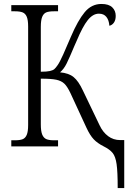

<svg xmlns="http://www.w3.org/2000/svg" viewBox="-20 -739 661 969"><path d="M502 -1Q472 -16 453 -36Q434 -56 416 -95L336 -268Q320 -302 305 -316.5Q290 -331 264.5 -336.5Q239 -342 186 -342V-112Q186 -77 193 -60Q200 -43 213.5 -37Q227 -31 253 -31H273V0H37V-31H55Q81 -31 94.5 -36.5Q108 -42 115 -58.5Q122 -75 122 -108V-605Q122 -638 115 -654.5Q108 -671 94 -676.5Q80 -682 55 -682H37V-713H273V-682H253Q227 -682 213.5 -676.5Q200 -671 193 -654Q186 -637 186 -603V-377Q216 -377 231.5 -380.5Q247 -384 254 -390Q261 -396 270 -409Q281 -424 299 -464Q317 -504 338 -554Q373 -636 407.5 -677.5Q442 -719 492 -719Q529 -719 546.5 -702Q564 -685 564 -659Q564 -638 555 -625Q546 -612 532 -609Q530 -637 517 -653.5Q504 -670 479 -670Q449 -670 423 -637.5Q397 -605 367 -533L355 -506Q330 -446 316 -418Q302 -390 283 -374Q327 -370 351.5 -350Q376 -330 398 -283L483 -106Q499 -72 525.5 -52Q552 -32 587 -32H607V210H574Q574 128 568.5 89.5Q563 51 548.5 33Q534 15 502 -1Z"/></svg>

Font: Noto Serif NarrowLight
Style: Regular
Weight: 300
Width: 4
Designer: Monotype Design Team
Foundry: Monotype Imaging Inc.
Version: Version 1.001